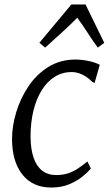

<svg xmlns="http://www.w3.org/2000/svg" viewBox="-20 -831 492 861"><path d="M209.5 10Q126.5 10 80.2 -48.5Q34 -107 34 -208Q34 -266 52.8 -328Q71.5 -390 107.5 -443.8Q143.5 -497.5 196.8 -530.8Q250 -564 319 -564Q345.5 -564 376 -557.8Q406.5 -551.5 427.5 -540.5L404 -458.5L392.5 -465Q380 -478 364.8 -487.8Q349.5 -497.5 333.8 -502.8Q318 -508 302 -508Q260 -508 226 -487Q192 -466 167.5 -427Q143 -388 130 -335Q117 -282 117 -217.5Q117.5 -161.5 130.8 -123.2Q144 -85 169.5 -65.5Q195 -46 231 -46Q261 -46 284.5 -53.5Q308 -61 329 -75Q350 -89 372 -107L387.5 -75Q375 -60 350.8 -40Q326.5 -20 291.2 -5Q256 10 209.5 10ZM182.5 -617.5 156.5 -639 300 -811H363.5L447.5 -639L418.5 -617.5Q394 -651 373 -684Q352 -717 326.5 -751.5Q293.5 -718 257 -685Q220.5 -652 182.5 -617.5Z"/></svg>

Font: Merriweather 28pt Light
Style: Italic
Weight: 300
Italic angle: -7.8°
Version: Version 2.101